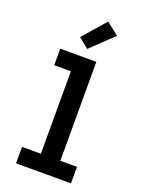

<svg xmlns="http://www.w3.org/2000/svg" viewBox="-179 -1067 858 1149"><g transform="rotate(20 250.0 -493.0)"><path d="M75 0V-105H195V-630H89V-735H319V-105H425V0ZM241 -789 177 -841 303 -986 382 -924Z"/></g></svg>

Font: Iosevka Term Curly Extrabold
Style: Regular
Weight: 800
Designer: Belleve Invis
Foundry: Belleve Invis
Version: Version 32.3.0